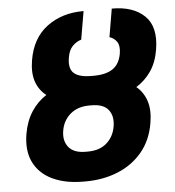

<svg xmlns="http://www.w3.org/2000/svg" viewBox="-54 -810 791 870"><g transform="rotate(-5 341.5 -375.0)"><path d="M378.6 -463.8Q434.7 -463.8 465.9 -485.3Q497.2 -506.7 505.3 -554.7Q510.7 -589.5 498 -607.6Q485.4 -625.7 464.8 -631.7L486.5 -759.9Q583.5 -760.3 635.3 -710.2Q687.1 -660.2 670.5 -558.2Q661.2 -500.7 634.2 -460.9Q607.2 -421.2 566.4 -396Q598.7 -369.3 612.2 -327.8Q625.7 -286.2 615.8 -228Q603 -150.9 558.8 -97.8Q514.6 -44.7 447.8 -17.4Q381 9.9 300.4 9.9H290.1Q209.2 9.9 150.9 -17.4Q92.7 -44.7 65.9 -97.8Q39.1 -150.9 51.8 -227.6Q61.8 -285.9 89 -327.6Q116.1 -369.3 157 -396Q124.6 -420.8 110.6 -460.8Q96.6 -500.7 106.2 -558.2Q122.9 -658 191.6 -709.2Q260.3 -760.3 358.3 -759.9L336.3 -631.7Q314.6 -625.7 296.7 -607.6Q278.8 -589.5 273.4 -554.7Q265.3 -505.7 289.1 -484.7Q312.9 -463.8 367.5 -463.8ZM356.9 -331.3H346.6Q294 -331.3 260.3 -302.6Q226.6 -273.8 219.1 -227.6Q211.6 -181.5 235.4 -152.7Q259.2 -123.9 311.8 -123.9H322.1Q376.4 -123.9 408.7 -152.9Q441.1 -181.8 448.5 -228Q456 -273.8 433.6 -302.6Q411.2 -331.3 356.9 -331.3Z"/></g></svg>

Font: Inter UI Extra Bold
Style: Italic
Weight: 800
Italic angle: 9.39999°
Designer: Rasmus Andersson
Foundry: rsms
Version: 3.2;8d6f07862